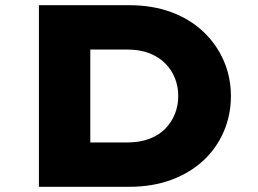

<svg xmlns="http://www.w3.org/2000/svg" viewBox="-20 -720 996 740"><path d="M130 0V-700H477Q568 -700 640.5 -673Q713 -646 764 -597.5Q815 -549 842.5 -485.5Q870 -422 870 -350Q870 -277 842.5 -213Q815 -149 764 -101.5Q713 -54 640.5 -27Q568 0 477 0ZM328 -126 297 -171H472Q520 -171 557 -185.5Q594 -200 618 -225Q642 -250 654.5 -282Q667 -314 667 -350Q667 -386 654.5 -418Q642 -450 617.5 -475Q593 -500 556.5 -514.5Q520 -529 472 -529H294L328 -572Z"/></svg>

Font: Lexend Giga ExtraBold
Style: Regular
Weight: 800
Designer: Bonnie Shaver-Troup, Thomas Jockin
Foundry: Lexend
Version: Version 1.007